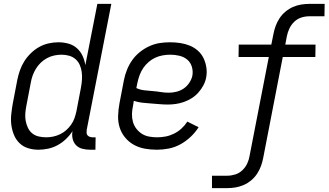

<svg xmlns="http://www.w3.org/2000/svg" viewBox="-20 -760 1694 990"><path d="M178 12Q150 12 124.5 4Q99 -4 80.5 -22Q62 -40 52 -64.5Q42 -89 38.5 -115.5Q35 -142 38 -170.5Q41 -199 46 -227L69 -347Q74 -372 82.5 -396.5Q91 -421 105 -443.5Q119 -466 139 -485.5Q159 -505 182.5 -518Q206 -531 231.5 -536.5Q257 -542 281 -542Q308 -542 333 -535Q358 -528 376.5 -511.5Q395 -495 405.5 -472.5Q416 -450 420 -424L482 -740H554L427 -90Q426 -82 426.5 -74.5Q427 -67 431.5 -62Q436 -57 443 -54.5Q450 -52 457 -52H473L472 12H444Q424 12 404.5 7Q385 2 372 -11.5Q359 -25 354.5 -44.5Q350 -64 354 -84Q340 -62 320 -43Q300 -24 277 -11.5Q254 1 228.5 6.5Q203 12 178 12ZM218 -52Q235 -52 253 -55.5Q271 -59 289 -67.5Q307 -76 321 -88.5Q335 -101 346.5 -117Q358 -133 364 -150.5Q370 -168 374 -186L397 -306Q401 -327 402.5 -347.5Q404 -368 401.5 -387.5Q399 -407 391.5 -424.5Q384 -442 370 -454.5Q356 -467 337 -472.5Q318 -478 297 -478Q279 -478 260 -474Q241 -470 223 -460.5Q205 -451 190.5 -437Q176 -423 165.5 -406Q155 -389 148.5 -371Q142 -353 139 -335L116 -215Q112 -195 110.5 -175Q109 -155 112.5 -136.5Q116 -118 124 -101Q132 -84 146 -72.5Q160 -61 179 -56.5Q198 -52 218 -52Z M789 12Q757 12 726.5 6.5Q696 1 670 -13.5Q644 -28 625 -51Q606 -74 597 -102.5Q588 -131 589 -163Q590 -195 596 -227L619 -347Q624 -373 634.5 -399.5Q645 -426 661.5 -449.5Q678 -473 701 -491.5Q724 -510 750.5 -522Q777 -534 803.5 -538Q830 -542 857 -542Q884 -542 910 -538Q936 -534 959 -524.5Q982 -515 1000.5 -498.5Q1019 -482 1029.5 -460Q1040 -438 1044 -412.5Q1048 -387 1043 -360Q1039 -339 1028.5 -319.5Q1018 -300 1003 -283Q988 -266 969 -254Q950 -242 929 -234.5Q908 -227 887 -224Q866 -221 846 -221Q823 -221 801.5 -223Q780 -225 757.5 -226.5Q735 -228 713 -230.5Q691 -233 670 -240L666 -215Q661 -193 660.5 -172Q660 -151 665.5 -131.5Q671 -112 683 -96.5Q695 -81 711 -70.5Q727 -60 747.5 -56Q768 -52 790 -52Q811 -52 833 -56Q855 -60 876.5 -70.5Q898 -81 915.5 -97Q933 -113 946 -133L1004 -104Q987 -77 962.5 -54Q938 -31 909.5 -15.5Q881 0 850 6Q819 12 789 12ZM850 -282Q870 -282 890 -287Q910 -292 927 -303.5Q944 -315 956 -333Q968 -351 972 -370Q976 -394 969 -416.5Q962 -439 945 -453Q928 -467 905 -472.5Q882 -478 858 -478Q839 -478 819 -474.5Q799 -471 780.5 -462.5Q762 -454 746 -440Q730 -426 718.5 -409Q707 -392 700 -373Q693 -354 689 -335L683 -306Q702 -297 723.5 -294.5Q745 -292 766 -290.5Q787 -289 808 -285.5Q829 -282 850 -282Z M1073 210V146H1152Q1172 146 1193 139.5Q1214 133 1230 117.5Q1246 102 1255 82.5Q1264 63 1267 43L1366 -466H1210L1211 -530H1379L1390 -585Q1394 -606 1401.5 -626.5Q1409 -647 1421.5 -666Q1434 -685 1452 -700Q1470 -715 1490.5 -724Q1511 -733 1532.5 -736.5Q1554 -740 1575 -740H1654L1653 -676H1574Q1554 -676 1533.5 -669.5Q1513 -663 1497 -647.5Q1481 -632 1472 -612.5Q1463 -593 1459 -573L1451 -530H1607L1606 -466H1438L1337 55Q1333 76 1325.5 96.5Q1318 117 1305.5 136Q1293 155 1275 170Q1257 185 1236 194Q1215 203 1194 206.5Q1173 210 1152 210Z"/></svg>

Font: Lode
Style: Italic
Weight: 400
Italic angle: -11°
Monospace: yes
Designer: Belleve Invis
Foundry: Belleve Invis
Version: Version 29.2.0; ttfautohint (v1.8.3)